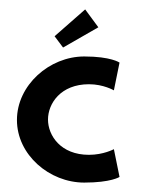

<svg xmlns="http://www.w3.org/2000/svg" viewBox="-20 -384 301 408"><path d="M234 -8 222 -67C222 -67 200 -55 169 -55C109 -55 82 -96 82 -130C82 -164 109 -205 169 -205C200 -205 222 -192 222 -192L234 -251C234 -251 216 -264 159 -264C85 -264 16 -203 16 -129C16 -55 85 4 159 4C216 4 234 -8 234 -8ZM96 -307 114 -283 189 -326 161 -364Z"/></svg>

Font: Hussar Tani
Style: Dwa
Weight: 700
Foundry: Cannot Into Space Fonts
Version: Version 0.92